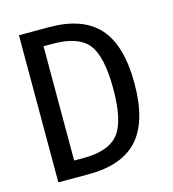

<svg xmlns="http://www.w3.org/2000/svg" viewBox="-94 -683 688 762"><g transform="rotate(-15 250.0 -302.0)"><path d="M174.8 -67.4Q277.3 -67.4 318.4 -118.2Q359.4 -168.9 359.4 -301.8Q359.4 -436.5 318.8 -486.8Q278.3 -537.1 174.8 -537.1H135.7V-67.4ZM176.8 -604.5Q315.4 -604.5 380.9 -530.8Q446.3 -457 446.3 -301.8Q446.3 -146.5 380.9 -73.2Q315.4 0 176.8 0H52.7V-604.5Z"/></g></svg>

Font: BabelStone Shapes
Style: Regular
Weight: 400
Designer: Andrew West
Foundry: BabelStone
Version: Version 15.0.0 September 13, 2022